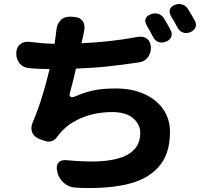

<svg xmlns="http://www.w3.org/2000/svg" viewBox="-20 -878 1040 968"><path d="M740 -806Q759 -814 778 -808Q797 -802 807 -785Q815 -772 825 -754.5Q835 -737 839 -728Q850 -710 843.5 -693Q837 -676 817 -668Q798 -660 780 -666Q762 -672 752 -691Q746 -704 736 -721.5Q726 -739 720 -749Q698 -789 740 -806ZM861 -853Q880 -861 898.5 -855.5Q917 -850 928 -832Q936 -819 946.5 -801.5Q957 -784 961 -776Q972 -757 965.5 -740.5Q959 -724 940 -716Q921 -708 903 -714Q885 -720 875 -739Q868 -752 858 -770Q848 -788 842 -797Q832 -815 836.5 -830Q841 -845 861 -853ZM62 -608Q62 -638 80.5 -654Q99 -670 129 -667Q162 -663 189.5 -660.5Q217 -658 255 -657L260 -691Q263 -714 263.5 -718Q264 -722 263.5 -721Q263 -720 264 -725Q267 -757 285.5 -776Q304 -795 337 -794L350 -793Q382 -792 396.5 -772Q411 -752 404 -720Q403 -716 400.5 -704.5Q398 -693 396 -683L391 -660Q459 -663 529 -670.5Q599 -678 675 -692Q704 -697 722 -682Q740 -667 741 -638Q741 -609 724 -587.5Q707 -566 677 -563Q604 -552 526 -543.5Q448 -535 363 -532Q356 -501 348.5 -471Q341 -441 333 -412Q328 -396 335 -390.5Q342 -385 357 -391Q407 -413 452.5 -422.5Q498 -432 563 -432Q644 -432 705.5 -405Q767 -378 802 -328.5Q837 -279 837 -213Q837 -99 778 -34.5Q719 30 611.5 53Q504 76 360 68Q328 66 303.5 45.5Q279 25 270 -6L269 -12Q261 -43 275 -58.5Q289 -74 321 -70Q393 -63 458.5 -64Q524 -65 575.5 -79Q627 -93 657 -124.5Q687 -156 687 -210Q687 -251 651 -282Q615 -313 546 -313Q460 -313 388.5 -282.5Q317 -252 274 -196Q269 -190 269 -189Q258 -173 241.5 -167Q225 -161 208 -167L181 -176Q152 -187 142.5 -210Q133 -233 145 -261Q172 -325 193.5 -395Q215 -465 230 -530Q196 -530 176 -531Q156 -532 130 -534Q99 -536 80.5 -556.5Q62 -577 62 -608Z"/></svg>

Font: Chiron GoRound TC EB
Style: Regular
Weight: 700
Designer: Ryoko NISHIZUKA 西塚涼子 (kana, bopomofo & ideographs); Paul D. Hunt (Latin, Greek & Cyrillic); Sandoll Communications 산돌커뮤니
Foundry: Adobe
Version: Version 1.000;hotconv 1.1.1;makeotfexe 2.6.0